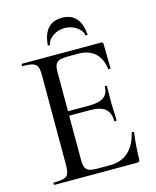

<svg xmlns="http://www.w3.org/2000/svg" viewBox="-118 -876 778 957"><g transform="rotate(-15 271.0 -397.5)"><path d="M469 0H43Q40 0 40 -6Q40 -12 43 -12Q77 -12 94.5 -17Q112 -22 118 -37Q124 -52 124 -81V-544Q124 -573 118 -587.5Q112 -602 94.5 -607.5Q77 -613 43 -613Q40 -613 40 -619Q40 -625 43 -625H451Q461 -625 461 -616L463 -490Q463 -487 457.5 -486.5Q452 -486 451 -489Q444 -544 412 -572.5Q380 -601 328 -601H277Q247 -601 231 -596Q215 -591 209 -577.5Q203 -564 203 -540V-85Q203 -61 208.5 -47.5Q214 -34 229 -28.5Q244 -23 271 -23H337Q394 -23 431 -56.5Q468 -90 482 -152Q482 -155 488 -154Q494 -153 494 -150Q490 -123 487 -85Q484 -47 484 -15Q484 0 469 0ZM413 -230Q413 -273 388.5 -293.5Q364 -314 310 -314H165V-337H313Q364 -337 388 -354.5Q412 -372 412 -409Q412 -411 417.5 -411Q423 -411 423 -409Q423 -378 422.5 -361Q422 -344 422 -325Q422 -302 423.5 -279Q425 -256 425 -230Q425 -228 419 -228Q413 -228 413 -230ZM202 -681Q201 -678 195.5 -678.5Q190 -679 191 -683Q201 -795 294 -795Q386 -795 396 -683Q397 -679 391.5 -678.5Q386 -678 385 -681Q381 -705 354.5 -723.5Q328 -742 294 -742Q259 -742 232.5 -723.5Q206 -705 202 -681Z"/></g></svg>

Font: Cormorant Medium
Style: Regular
Weight: 500
Designer: Christian Thalmann (Catharsis Fonts)
Foundry: Catharsis Fonts
Version: Version 4.000